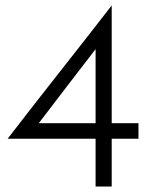

<svg xmlns="http://www.w3.org/2000/svg" viewBox="-20 -683 568 703"><path d="M330 -503Q306 -472 279.5 -437.5Q253 -403 226 -368Q199 -333 172.5 -298Q146 -263 122 -232H330ZM8 -175Q101 -296 198.5 -419.5Q296 -543 389 -663V-232H487V-175H389V0H330V-175Z"/></svg>

Font: Josefin Sans
Style: Regular
Weight: 400
Designer: Santiago Orozco
Foundry: Typemade
Version: Version 1.0